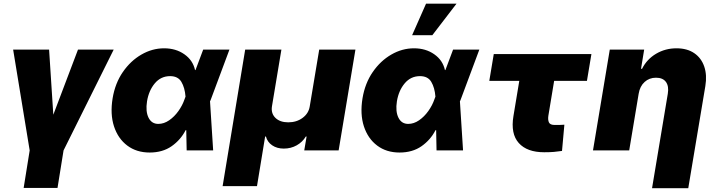

<svg xmlns="http://www.w3.org/2000/svg" viewBox="-20 -814 3870 1039"><path d="M51.1 -545.5H245.7L268.5 -193.2L402 -545.5H595.2L323.9 0L291.2 203.1H108L140.6 0Z M789.8 11.4Q718.8 11.4 668.7 -26.3Q618.6 -63.9 596.9 -130.3Q575.3 -196.7 589.5 -282.7Q603 -363.6 644.9 -424.4Q686.8 -485.1 745.4 -518.8Q804 -552.6 867.9 -552.6Q931.8 -552.6 977.8 -520.2Q1023.8 -487.9 1035.5 -434.7L1038 -435L1079.5 -545.5H1221.6L1119.3 -271.3L1116.5 -266L1133.5 0H990.1L987.9 -109.7L984.4 -109.4Q957.7 -57.2 908.9 -22.9Q860.1 11.4 789.8 11.4ZM984 -291.2Q980.1 -339.8 961.6 -370.9Q943.2 -402 900.6 -402Q850.5 -402 817.8 -363.1Q785.2 -324.2 775.6 -265.6Q767 -211.3 783.7 -177.4Q800.4 -143.5 836.6 -143.5Q867.2 -143.5 895.4 -163Q923.7 -182.5 945.5 -213.1Q967.3 -243.6 978.7 -277Z M1184.7 193.2 1306.8 -545.5H1502.8L1451.7 -238.6Q1445.7 -200.3 1470.5 -176.1Q1495.4 -152 1539.8 -152Q1584.9 -152 1617.5 -176.1Q1650.2 -200.3 1656.2 -238.6L1707.4 -545.5H1903.4L1812.5 0H1626.4L1639.2 -75.3H1634.9Q1617.2 -45.5 1585.8 -27.7Q1554.3 -9.9 1515.6 -9.9Q1478.7 -9.9 1452.8 -27.7Q1426.8 -45.5 1419 -75.3H1414.8L1370.7 193.2Z M2142 11.4Q2071 11.4 2021 -26.3Q1970.9 -63.9 1949.2 -130.3Q1927.6 -196.7 1941.8 -282.7Q1955.3 -363.6 1997.2 -424.4Q2039.1 -485.1 2097.7 -518.8Q2156.2 -552.6 2220.2 -552.6Q2284.1 -552.6 2330.1 -520.2Q2376.1 -487.9 2387.8 -434.7L2390.3 -435L2431.8 -545.5H2573.9L2471.6 -271.3L2468.8 -266L2485.8 0H2342.3L2340.2 -109.7L2336.6 -109.4Q2310 -57.2 2261.2 -22.9Q2212.4 11.4 2142 11.4ZM2336.3 -291.2Q2332.4 -339.8 2313.9 -370.9Q2295.5 -402 2252.8 -402Q2202.8 -402 2170.1 -363.1Q2137.4 -324.2 2127.8 -265.6Q2119.3 -211.3 2136 -177.4Q2152.7 -143.5 2188.9 -143.5Q2219.5 -143.5 2247.7 -163Q2275.9 -182.5 2297.8 -213.1Q2319.6 -243.6 2331 -277ZM2210.2 -623.6 2285.5 -794H2450.3L2319.6 -623.6Z M3180.4 -521.3 3156.2 -376.4H2978.7L2947.4 -187.5Q2944.2 -165.1 2950.6 -151.5Q2957 -137.8 2981.5 -137.8Q3000.7 -137.8 3009.9 -138Q3019.2 -138.1 3034.1 -139.2L3021.3 2.8Q2998.9 6 2977.8 8Q2956.7 9.9 2924.7 9.9Q2832 9.9 2787.3 -40.1Q2742.5 -90.2 2758.5 -186.1L2790.1 -376.4H2627.8L2652 -521.3Z M3436.1 -306.8 3384.9 0H3188.9L3279.8 -545.5H3465.9L3448.9 -441.8H3454.5Q3480.8 -494 3530.7 -523.3Q3580.6 -552.6 3640.6 -552.6Q3698.5 -552.6 3736.9 -526.3Q3775.2 -500 3791 -453.8Q3806.8 -407.7 3796.9 -348L3704.5 204.5H3508.5L3593.8 -306.8Q3600.5 -347.3 3583.8 -370.4Q3567.1 -393.5 3529.8 -393.5Q3493.6 -393.5 3468.2 -370.4Q3442.8 -347.3 3436.1 -306.8Z"/></svg>

Font: Inter UI Black
Style: Italic
Weight: 900
Italic angle: -9.39999°
Designer: Rasmus Andersson
Foundry: rsms
Version: 3.2;8d6f07862